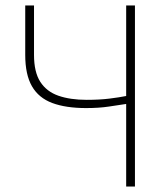

<svg xmlns="http://www.w3.org/2000/svg" viewBox="-20 -680 612 700"><path d="M440 0V-301Q413 -297 377 -291.5Q341 -286 294 -286Q220 -286 170.5 -304.5Q121 -323 96.5 -365.5Q72 -408 72 -480V-660H104V-480Q104 -417 127 -381.5Q150 -346 193 -331Q236 -316 296 -316Q343 -316 379 -320.5Q415 -325 440 -330V-660H472V0Z"/></svg>

Font: Source Sans 3 VF
Style: Regular
Weight: 200
Designer: Paul D. Hunt
Foundry: Adobe
Version: Version 3.046;hotconv 1.0.118;makeotfexe 2.5.65603